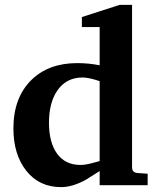

<svg xmlns="http://www.w3.org/2000/svg" viewBox="-20 -760 645 788"><path d="M586 0H389V-58Q360 -40 332 -22Q277 8 231 8Q141 8 88 -59Q35 -126 35 -233Q35 -359 109 -432Q180 -501 297 -501Q344 -501 389 -492V-649H316V-690L471 -740H522V-73Q522 -52 544 -50L586 -47ZM389 -99V-427Q344 -442 319 -442Q252 -442 215 -388Q181 -338 181 -256Q181 -175 214.5 -129Q248 -83 311 -83Q332 -83 367 -93Q378 -96 389 -99Z"/></svg>

Font: Apparatus SIL
Style: Bold
Weight: 700
Version: Version 1.0